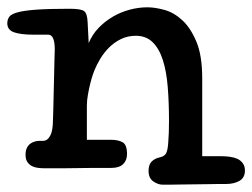

<svg xmlns="http://www.w3.org/2000/svg" viewBox="-27 -475 691 526"><path d="M527 -47H581Q591 -47 602.5 -45.5Q614 -44 623 -40Q632 -36 638 -28Q644 -20 644 -8Q644 12 629 20.5Q614 29 593 29Q590 29 576.5 29Q563 29 544.5 29.5Q526 30 505 30Q484 30 466 30.5Q448 31 434.5 31Q421 31 419 31Q406 31 393 22Q380 13 380 -7Q380 -24 388.5 -32.5Q397 -41 411 -44Q425 -47 429 -57Q433 -67 434 -86Q435 -100 435.5 -112Q436 -124 436 -143Q436 -194 432.5 -237Q429 -280 419 -311Q409 -342 391 -359.5Q373 -377 345 -377Q323 -377 304.5 -368Q286 -359 272 -345Q258 -331 248 -314.5Q238 -298 232 -283Q231 -281 227.5 -271Q224 -261 220.5 -247Q217 -233 214 -216.5Q211 -200 211 -186V-92H278Q296 -92 308.5 -85.5Q321 -79 321 -53Q321 -36 310.5 -25.5Q300 -15 278 -15Q275 -15 262 -15Q249 -15 229.5 -15Q210 -15 188 -14.5Q166 -14 146.5 -14Q127 -14 113 -14Q99 -14 95 -14Q87 -14 78 -15Q69 -16 61.5 -19.5Q54 -23 48.5 -30.5Q43 -38 43 -51Q43 -63 47 -70.5Q51 -78 57 -82Q63 -86 69 -87.5Q75 -89 79 -89H90Q100 -89 106 -96.5Q112 -104 114.5 -113.5Q117 -123 117.5 -132Q118 -141 118 -143Q118 -146 119 -174.5Q120 -203 120.5 -237.5Q121 -272 122 -302.5Q123 -333 123 -340Q123 -380 105 -380H65Q30 -380 11.5 -386.5Q-7 -393 -7 -411Q-7 -421 -2 -428.5Q3 -436 20.5 -441Q38 -446 72 -448.5Q106 -451 164 -451Q195 -451 203.5 -444.5Q212 -438 213 -415L216 -357Q226 -381 243.5 -399Q261 -417 282.5 -429.5Q304 -442 328.5 -448.5Q353 -455 377 -455Q397 -455 423 -448Q449 -441 472 -420Q495 -399 511 -361Q527 -323 527 -260Z"/></svg>

Font: Life Savers ExtraBold
Style: Regular
Weight: 800
Designer: Pablo Impallari, Rodrigo Fuenzalida, Brenda Gallo
Foundry: Pablo Impallari, Rodrigo Fuenzalida, Brenda Gallo
Version: Version 3.001; ttfautohint (v0.95) -l 8 -r 50 -G 200 -x 14 -